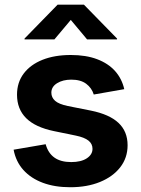

<svg xmlns="http://www.w3.org/2000/svg" viewBox="-20 -787 600 818"><path d="M279.3 10.7Q213.4 10.7 162.6 -8.2Q111.8 -27.1 79.6 -62.8Q47.5 -98.6 38 -149.2L174.5 -172.6Q185.1 -134.6 211.9 -115.6Q238.7 -96.5 283.6 -96.5Q325.4 -96.5 349.8 -112.5Q374.1 -128.5 374.1 -153Q374.1 -174.4 356.8 -188.1Q339.5 -201.7 303.5 -209.2L209.5 -228.5Q130.5 -244.8 91.5 -283.5Q52.5 -322.2 52.5 -383.5Q52.5 -435.9 81.1 -473.8Q109.7 -511.7 161.1 -532.2Q212.6 -552.7 281.5 -552.7Q346.4 -552.7 393.7 -534.8Q441.1 -516.9 470.2 -484.4Q499.3 -451.8 509.4 -407.1L379.5 -384.3Q370.9 -412.2 347.3 -430Q323.7 -447.7 283.8 -447.7Q247.7 -447.7 223.2 -432.5Q198.8 -417.3 198.8 -392.3Q198.8 -371.8 214.6 -357.6Q230.4 -343.4 269 -335.3L367.1 -315.8Q446.3 -299.8 485 -263.3Q523.6 -226.8 523.6 -168.3Q523.6 -114.7 492.3 -74.4Q461 -34.2 406 -11.7Q350.9 10.7 279.3 10.7ZM211.8 -619.1H84.5V-622.7L225.4 -767.1H337.6L478.7 -622.7V-619.1H351L281.6 -702.2Z"/></svg>

Font: Atlassian Sans
Style: Regular
Weight: 400
Designer: Rasmus Andersson
Foundry: Modifications by Atlassian Pty Ltd, manufactured by rsms
Version: Version 4.001;git-9221beed3